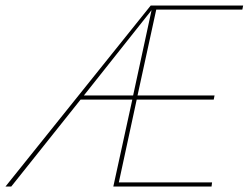

<svg xmlns="http://www.w3.org/2000/svg" viewBox="-50 -678 904 698"><path d="M831 -643H518L450 -331H730L727 -316H447L382 -15H721L719 0H362L431 -316H243L-9 0H-30L498 -658H834ZM255 -331H434L501 -641Z"/></svg>

Font: EauTestInfant Thin
Style: Italic
Weight: 250
Italic angle: -12°
Designer: Christian Thalmann (Catharsis Fonts)
Version: Version 0.001;PS 000.001;hotconv 1.0.88;makeotf.lib2.5.64775